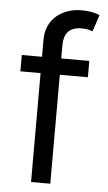

<svg xmlns="http://www.w3.org/2000/svg" viewBox="-54 -797 469 833"><g transform="rotate(5 180.5 -380.5)"><path d="M319.6 -545.5H197.4V-600.9C197.4 -654.8 220.2 -683.2 275.6 -683.2C299.7 -683.2 313.9 -677.6 322.4 -674.7L346.6 -747.2C333.8 -752.8 308.2 -761.4 267 -761.4C188.9 -761.4 113.6 -714.5 113.6 -620.7V-545.5H25.6V-474.4H113.6V0H197.4V-474.4H319.6Z"/></g></svg>

Font: Karasuma Gothic
Style: Regular
Weight: 400
Designer: Rasmus Andersson, Ryoko Nishizuka
Foundry: Genbu
Version: Version 1.00